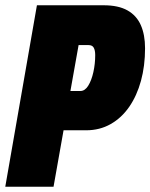

<svg xmlns="http://www.w3.org/2000/svg" viewBox="-25 -708 570 728"><path d="M-5 0 115 -688H368Q424 -688 458.5 -668.5Q493 -649 509 -612.5Q525 -576 525 -525Q525 -458 509.5 -401.5Q494 -345 465 -303Q436 -261 394.5 -237.5Q353 -214 302 -214H216L178 0ZM242 -363H280Q297 -363 309.5 -383Q322 -403 329 -434.5Q336 -466 336 -499Q336 -517 330.5 -527Q325 -537 311 -537H273Z"/></svg>

Font: Archivo ExtraCondensed Black
Style: Italic
Weight: 900
Width: 2
Italic angle: -10°
Designer: Hector Gatti
Foundry: Omnibus-Type
Version: Version 2.001